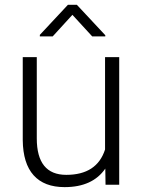

<svg xmlns="http://www.w3.org/2000/svg" viewBox="-20 -765 589 795"><path d="M416 -66.9Q363.3 9.8 247.6 9.8Q163.1 9.8 119.1 -39.3Q75.2 -88.4 74.2 -184.6V-528.3H132.3V-191.9Q132.3 -41 254.4 -41Q381.3 -41 415 -146V-528.3H473.6V0H417ZM416 -619.1V-614.3H361.8L279.8 -703.6L198.2 -614.3H145V-620.6L261.2 -745.1H298.3Z"/></svg>

Font: RobotoDraft Light
Style: Regular
Weight: 300
Version: Version 2.001151; 2014